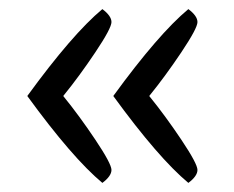

<svg xmlns="http://www.w3.org/2000/svg" viewBox="-20 -446 514 422"><path d="M308 -235Q343 -192 378.5 -139Q414 -86 414 -72.5Q414 -59 394 -44Q328 -99 229 -235Q328 -371 394 -426Q414 -411 414 -397.5Q414 -384 378.5 -331Q343 -278 308 -235ZM119 -235Q154 -192 189.5 -139Q225 -86 225 -72.5Q225 -59 205 -44Q139 -99 40 -235Q139 -371 205 -426Q225 -411 225 -397.5Q225 -384 189.5 -331Q154 -278 119 -235Z"/></svg>

Font: Overlock Mod
Style: Regular
Weight: 400
Designer: Dario Muhafara
Foundry: Dario Manuel Muhafara
Version: Version 1.001